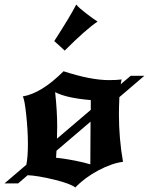

<svg xmlns="http://www.w3.org/2000/svg" viewBox="-38 -798 656 846"><path d="M242 -484Q362 -445 442 -445Q477 -445 498 -448Q496 -441 494 -427L538 -464H598L488 -370Q486 -324 486 -295Q486 -187 504 -85Q455 -79 395 -47Q335 -15 294 28Q272 11 200.5 -6.5Q129 -24 84 -26L42 10H-18L78 -72Q85 -106 85 -164Q85 -222 77.5 -292.5Q70 -363 62 -373Q145 -387 242 -484ZM214 -240Q214 -206 213 -187L362 -314V-357Q254 -366 205 -392Q214 -308 214 -240ZM201 -617Q272 -727 298 -778Q309 -764 341.5 -739Q374 -714 392 -703Q341 -669 247 -575Q238 -583 225 -595.5Q212 -608 201 -617ZM360 -74 361 -262 211 -134 209 -103Q295 -93 360 -74Z"/></svg>

Font: NewRocker
Style: Regular
Weight: 400
Designer: Pablo Impallari, Brenda Gallo, Rodrigo Fuenzalida
Foundry: Pablo Impallari, Brenda Gallo, Rodrigo Fuenzalida
Version: Version 1.000